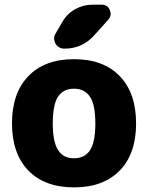

<svg xmlns="http://www.w3.org/2000/svg" viewBox="-20 -810 626 819"><path d="M228.5 -168.9Q250 -134.8 295.4 -134.8Q340.8 -134.8 363.8 -168.9Q386.7 -203.1 386.7 -283.2Q386.7 -363.3 363.8 -397.5Q340.8 -431.6 295.4 -431.6Q250 -431.6 227.5 -397.5Q205.1 -363.3 205.1 -283.2Q205.1 -203.1 228.5 -168.9ZM491.2 -83Q420.9 -10.7 295.9 -10.7Q170.9 -10.7 101.1 -82.5Q31.2 -154.3 31.2 -283.7Q31.2 -413.1 101.1 -485.4Q170.9 -557.6 295.9 -557.6Q420.9 -557.6 490.7 -485.4Q560.5 -413.1 560.5 -283.7Q560.5 -154.3 491.2 -83ZM414.1 -790Q438.5 -790 448.2 -767.6Q452.1 -758.8 452.1 -751Q452.1 -738.3 442.4 -726.6L381.8 -659.2Q331.1 -602.5 254.9 -602.5Q229.5 -602.5 216.8 -624Q210.9 -635.7 210.9 -646.5Q210.9 -657.2 217.8 -668L246.1 -716.8Q265.6 -751 300.3 -770.5Q335 -790 374 -790Z"/></svg>

Font: Gen Jyuu GothicX Heavy
Style: Bold
Weight: 900
Designer: [Source Han Sans]
Ryoko NISHIZUKA  (kana & ideographs); Paul D. Hunt (Latin, Greek & Cyrillic); Wenlong ZHANG  (bopomofo
Version: Version 1.002.20150607